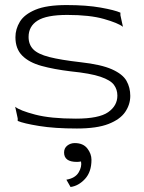

<svg xmlns="http://www.w3.org/2000/svg" viewBox="-20 -498 570 759"><path d="M284 10Q196 10 134.5 0Q73 -10 50 -20V-30L40 -76Q58 -61 119 -45Q180 -29 280 -29Q371 -29 407.5 -54.5Q444 -80 444 -120Q444 -144 430.5 -162.5Q417 -181 377.5 -194.5Q338 -208 259 -216Q193 -224 144 -237.5Q95 -251 68 -278Q41 -305 41 -351Q41 -383 58.5 -412Q76 -441 120 -459.5Q164 -478 243 -478Q322 -478 378 -468Q434 -458 456 -448V-438L466 -392Q447 -407 391 -423Q335 -439 246 -439Q164 -439 128.5 -416.5Q93 -394 93 -352Q93 -322 111.5 -303Q130 -284 175 -272.5Q220 -261 299 -252Q380 -243 422.5 -224Q465 -205 480 -178.5Q495 -152 495 -119Q495 -85 475 -55.5Q455 -26 409 -8Q363 10 284 10ZM258.9 241.2 242.4 212.3Q277.1 206.5 290.8 183.7Q304.4 161 300.3 140.3Q292 142 283.7 142Q233.3 142 233.3 104.8Q233.3 87.5 246.1 77.5Q258.9 67.6 275.5 67.6Q308.5 67.6 325.1 88.7Q341.6 109.8 341.6 133.7Q341.6 181.7 316 209.4Q290.4 237 258.9 241.2Z"/></svg>

Font: Red Rose Light
Style: Regular
Weight: 300
Designer: Jaikishan Patel
Version: Version 1.001; ttfautohint (v1.8.3)